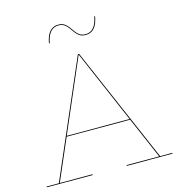

<svg xmlns="http://www.w3.org/2000/svg" viewBox="-135 -1080 1119 1198"><g transform="rotate(-15 425.0 -481.0)"><path d="M831 -5V0H535V-5H746L630 -273H220L104 -5H315V0H19V-5H98L421 -752H429L752 -5ZM628 -278 426 -746H424L222 -278ZM586 -953Q569 -855 500 -855Q475 -855 458.5 -867Q442 -879 423 -907Q405 -934 389 -945.5Q373 -957 350 -957Q286 -957 269 -863L264 -864Q281 -962 350 -962Q375 -962 391.5 -950Q408 -938 427 -910Q445 -883 461 -871.5Q477 -860 500 -860Q564 -860 581 -954Z"/></g></svg>

Font: Hepta Slab Hairline
Style: Regular
Weight: 400
Designer: Michael LaGattuta
Foundry: Michael LaGattuta
Version: Version 1.100; ttfautohint (v1.8) -l 8 -r 50 -G 200 -x 14 -D